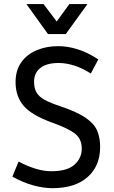

<svg xmlns="http://www.w3.org/2000/svg" viewBox="-20 -937 575 969"><path d="M244.6 12.7Q200.2 12.7 149.4 -1Q98.6 -14.6 42.5 -45.4L73.7 -121.6Q166.5 -72.8 238.8 -72.8Q318.8 -72.8 355.7 -105.7Q392.6 -138.7 392.6 -187Q392.6 -236.3 358.2 -262.9Q323.7 -289.6 244.1 -317.9Q140.6 -355 99.6 -402.6Q58.6 -450.2 58.6 -522.5Q58.6 -582 87.2 -622.3Q115.7 -662.6 164.6 -683.3Q213.4 -704.1 273.9 -704.1Q321.3 -704.1 372.1 -688.2Q422.9 -672.4 476.1 -637.2L438.5 -565.9Q394 -594.2 353.3 -606.7Q312.5 -619.1 275.9 -619.1Q215.3 -619.1 183.6 -594Q151.9 -568.8 151.9 -524.4Q151.9 -491.7 164.3 -470.2Q176.8 -448.7 205.8 -432.9Q234.9 -417 284.2 -400.9Q371.1 -371.6 414.1 -341.3Q457 -311 471.2 -275.6Q485.4 -240.2 485.4 -195.8Q485.4 -99.1 421.9 -43.2Q358.4 12.7 244.6 12.7ZM222.2 -765.1 113.3 -916.5H199.7L266.1 -828.6L330.1 -916.5H421.4L312 -765.1Z"/></svg>

Font: Shanti
Style: Regular
Weight: 400
Designer: Vernon Adams
Foundry: Vernon Adams
Version: Version 1.100; ttfautohint (v1.8.4)